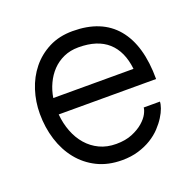

<svg xmlns="http://www.w3.org/2000/svg" viewBox="-101 -631 758 749"><g transform="rotate(-20 278.0 -257.0)"><path d="M112.3 -240.2Q115.7 -201.7 128.7 -168Q141.6 -134.3 163.6 -109.1Q185.5 -84 215.8 -69.6Q246.1 -55.2 284.7 -55.2Q323.2 -55.2 351.3 -66.9Q379.4 -78.6 397.7 -94.5Q416 -110.4 424.6 -126.7Q433.1 -143.1 433.1 -152.3H500.5Q500.5 -142.1 494.9 -126Q489.3 -109.9 477.8 -91.6Q466.3 -73.2 449 -54.7Q431.6 -36.1 407.5 -21.2Q383.3 -6.3 352.8 2.9Q322.3 12.2 284.7 12.2Q226.6 12.2 181.9 -10Q137.2 -32.2 106.4 -70.6Q75.7 -108.9 59.8 -159.7Q43.9 -210.4 43.9 -267.6Q43.9 -317.4 58.8 -364Q73.7 -410.6 103 -447Q132.3 -483.4 175.3 -505.4Q218.3 -527.3 273.9 -527.3Q393.6 -527.3 455.1 -453.9Q516.6 -380.4 516.6 -240.2ZM273.9 -460Q239.7 -460 212.4 -447.8Q185.1 -435.5 165 -414.6Q145 -393.6 132.1 -366Q119.1 -338.4 114.3 -307.6H447.3Q439 -382.3 395.8 -421.1Q352.5 -460 273.9 -460Z"/></g></svg>

Font: AnjaliOldLipi
Style: Regular
Weight: 400
Italic angle: -12°
Designer: Kevin & Siji
Foundry: Kevin & Siji
Version: Version 0.730 2004